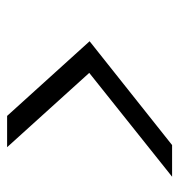

<svg xmlns="http://www.w3.org/2000/svg" viewBox="-2 -620 504 540"><g transform="rotate(90 250.0 -350.0)"><path d="M477 -582 185 -349 394 -118H306L96 -350L388 -582Z"/></g></svg>

Font: DM Sans 10pt Light
Style: Italic
Weight: 300
Italic angle: -10°
Version: Version 4.004;gftools[0.9.30]